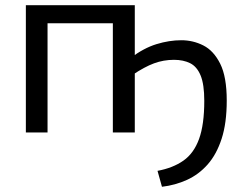

<svg xmlns="http://www.w3.org/2000/svg" viewBox="-20 -507 920 735"><path d="M600 208 583 147Q642 136 682 108Q722 80 742 25Q762 -30 762 -121Q762 -184 748 -218Q734 -252 708 -265Q682 -278 646 -278Q606 -278 569.5 -264.5Q533 -251 487 -220L480 -285Q530 -323 579 -338Q628 -353 674 -353Q719 -353 758.5 -333Q798 -313 823 -263Q848 -213 848 -122Q848 -36 828.5 24Q809 84 775 122.5Q741 161 696 181.5Q651 202 600 208ZM496 -487V0H412V-487ZM162 -487V0H79V-487ZM421 -487 420 -418H157V-487Z"/></svg>

Font: Exo 2
Style: Regular
Weight: 400
Designer: Natanael Gama
Foundry: Natanael Gama
Version: Version 2.010